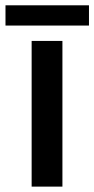

<svg xmlns="http://www.w3.org/2000/svg" viewBox="-36 -693 350 713"><path d="M195.8 0H81.5V-541H195.8ZM-15.6 -673.3H294.4V-598.1H-15.6Z"/></svg>

Font: Viking Open Sans Light
Style: Bold
Weight: 600
Foundry: Ascender Corporation
Version: Version 2.001